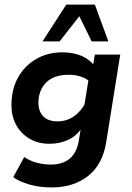

<svg xmlns="http://www.w3.org/2000/svg" viewBox="-20 -639 577 840"><path d="M206 181Q154 181 109.5 168.5Q65 156 38 136L86 48Q111 65 141 73Q171 81 203 81Q254 81 285 55Q316 29 325 -25L337 -99L345 -89Q319 -47 281 -28.5Q243 -10 196 -10Q146 -10 108.5 -32.5Q71 -55 50.5 -93Q30 -131 30 -178Q30 -248 59 -300Q88 -352 138.5 -381Q189 -410 252 -410Q301 -410 337 -394.5Q373 -379 396 -348L384 -334L395 -400H506L445 -19Q430 79 366.5 130Q303 181 206 181ZM231 -108Q272 -108 304 -130.5Q336 -153 356 -193L345 -153L370 -308L369 -285Q355 -297 331.5 -304.5Q308 -312 281 -312Q236 -312 206.5 -296Q177 -280 162.5 -252Q148 -224 148 -190Q148 -152 169.5 -130Q191 -108 231 -108ZM166 -458 270 -619H395L454 -458H381L327 -568L241 -458Z"/></svg>

Font: Rokkitt SemiBold
Style: Bold Italic
Weight: 700
Italic angle: -9°
Version: Version 3.103